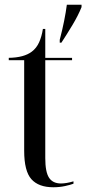

<svg xmlns="http://www.w3.org/2000/svg" viewBox="-20 -780 364 810"><path d="M232 -612Q243 -654 250.5 -691.5Q258 -729 262 -760H324V-750Q310 -715 286 -675Q262 -635 239 -600H232ZM205 10Q143 10 112.5 -24Q82 -58 82 -144V-526H17V-536Q81 -537 114 -562Q134 -577 145 -601.5Q156 -626 161 -658H171V-536H284V-526H171V-113Q171 -54 187 -30Q203 -6 237 -6Q260 -6 290 -15V-5Q277 0 254 5Q231 10 205 10Z"/></svg>

Font: Noto Serif Display Condensed
Style: Regular
Weight: 400
Width: 3
Designer: Monotype Design Team
Foundry: Monotype Imaging Inc.
Version: Version 2.009